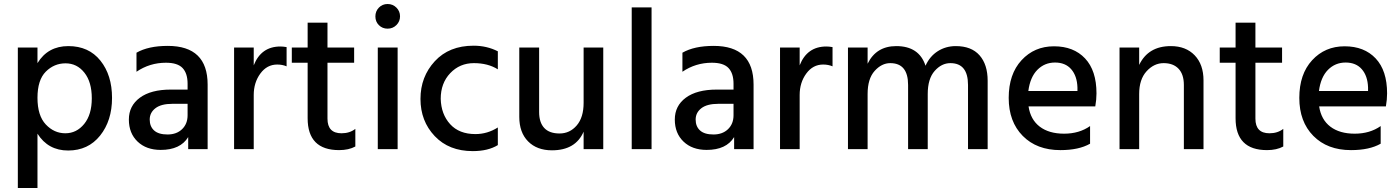

<svg xmlns="http://www.w3.org/2000/svg" viewBox="-20 -744 6987 958"><path d="M307 -428Q250 -428 208.5 -386.5Q167 -345 167 -256Q167 -167 208.5 -123Q250 -79 306 -79Q362 -79 400 -125.5Q438 -172 438 -253.5Q438 -335 401 -381.5Q364 -428 307 -428ZM167 194H69V-507H167V-429Q219 -514 321 -514Q423 -514 481 -441.5Q539 -369 539 -255.5Q539 -142 479.5 -67.5Q420 7 320 7Q220 7 167 -77Z M782 4Q710 4 666.5 -37.5Q623 -79 623 -147.5Q623 -216 678 -256.5Q733 -297 832 -297H916V-326Q916 -378 891 -404.5Q866 -431 808 -431Q727 -431 661 -386V-481Q720 -515 817 -515Q1016 -515 1016 -322V0H919V-60Q880 4 782 4ZM916 -169V-226H840Q784 -226 755.5 -204Q727 -182 727 -147.5Q727 -113 749 -93Q771 -73 816 -73Q861 -73 888.5 -99.5Q916 -126 916 -169Z M1246 0H1148V-507H1246V-418Q1283 -512 1379 -512Q1393 -512 1410 -509V-413Q1389 -422 1363 -422Q1312 -422 1279 -377Q1246 -332 1246 -270Z M1672 5Q1515 5 1515 -154V-431H1436V-507H1515V-631H1614V-507H1747V-431H1614V-152Q1614 -79 1684 -79Q1725 -79 1753 -101V-13Q1720 5 1672 5Z M1914 -724Q1940 -724 1958 -706Q1976 -688 1976 -662.5Q1976 -637 1958 -619Q1940 -601 1914 -601Q1888 -601 1870.5 -618.5Q1853 -636 1853 -662Q1853 -688 1870.5 -706Q1888 -724 1914 -724ZM1964 0H1865V-507H1964Z M2339 10Q2220 10 2149 -65Q2078 -140 2078 -250.5Q2078 -361 2149.5 -438.5Q2221 -516 2343 -516Q2409 -516 2464 -488V-398Q2415 -429 2344.5 -429Q2274 -429 2226.5 -379Q2179 -329 2179 -251Q2181 -174 2226 -124.5Q2271 -75 2352 -75Q2412 -75 2464 -108V-20Q2415 10 2339 10Z M2990 0H2892V-87Q2852 6 2734 6Q2659 6 2615 -38.5Q2571 -83 2571 -161V-507H2670V-185Q2670 -133 2695.5 -105.5Q2721 -78 2772 -78Q2823 -78 2857.5 -118Q2892 -158 2892 -231V-507H2990Z M3231 0H3132V-707H3231Z M3506 4Q3434 4 3390.5 -37.5Q3347 -79 3347 -147.5Q3347 -216 3402 -256.5Q3457 -297 3556 -297H3640V-326Q3640 -378 3615 -404.5Q3590 -431 3532 -431Q3451 -431 3385 -386V-481Q3444 -515 3541 -515Q3740 -515 3740 -322V0H3643V-60Q3604 4 3506 4ZM3640 -169V-226H3564Q3508 -226 3479.5 -204Q3451 -182 3451 -147.5Q3451 -113 3473 -93Q3495 -73 3540 -73Q3585 -73 3612.5 -99.5Q3640 -126 3640 -169Z M3970 0H3872V-507H3970V-418Q4007 -512 4103 -512Q4117 -512 4134 -509V-413Q4113 -422 4087 -422Q4036 -422 4003 -377Q3970 -332 3970 -270Z M4908 0H4810V-320Q4810 -429 4722 -429Q4678 -429 4643.5 -390Q4609 -351 4609 -275V0H4511V-320Q4511 -429 4422 -429Q4379 -429 4344 -390Q4309 -351 4309 -275V0H4211V-507H4309V-426Q4352 -514 4452 -514Q4566 -514 4598 -416Q4619 -463 4659 -488.5Q4699 -514 4749 -514Q4827 -514 4867.5 -468Q4908 -422 4908 -341Z M5111 -290H5356V-308Q5354 -365 5325 -398.5Q5296 -432 5244 -432Q5192 -432 5156 -395.5Q5120 -359 5111 -290ZM5271 5Q5153 5 5083 -66Q5013 -137 5013 -255.5Q5013 -374 5077 -443.5Q5141 -513 5239 -513Q5337 -513 5394 -452.5Q5451 -392 5451 -278Q5451 -247 5445 -213H5112Q5122 -147 5168 -112Q5214 -77 5289.5 -77Q5365 -77 5419 -115V-27Q5363 5 5271 5Z M5985 0H5887V-320Q5887 -373 5860.5 -401Q5834 -429 5786 -429Q5738 -429 5701 -388.5Q5664 -348 5664 -275V0H5566V-507H5664V-420Q5709 -514 5822 -514Q5897 -514 5941 -468Q5985 -422 5985 -343Z M6302 5Q6145 5 6145 -154V-431H6066V-507H6145V-631H6244V-507H6377V-431H6244V-152Q6244 -79 6314 -79Q6355 -79 6383 -101V-13Q6350 5 6302 5Z M6561 -290H6806V-308Q6804 -365 6775 -398.5Q6746 -432 6694 -432Q6642 -432 6606 -395.5Q6570 -359 6561 -290ZM6721 5Q6603 5 6533 -66Q6463 -137 6463 -255.5Q6463 -374 6527 -443.5Q6591 -513 6689 -513Q6787 -513 6844 -452.5Q6901 -392 6901 -278Q6901 -247 6895 -213H6562Q6572 -147 6618 -112Q6664 -77 6739.5 -77Q6815 -77 6869 -115V-27Q6813 5 6721 5Z"/></svg>

Font: Hind Colombo Medium
Style: Regular
Weight: 500
Designer: Jyotish Sonowal, Aditi Pimprikar
Foundry: Indian Type Foundry
Version: Version 1.000;PS 1.0;hotconv 1.0.86;makeotf.lib2.5.63406; tt